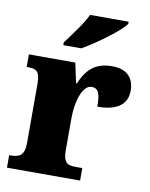

<svg xmlns="http://www.w3.org/2000/svg" viewBox="-86 -829 698 892"><g transform="rotate(10 263.5 -383.0)"><path d="M168 -619V-606H253C318 -643 425 -721 448 -756V-766H266C246 -721 196 -658 168 -619ZM9 0H354V-59H321C286 -59 264 -67 264 -126V-278C264 -356 288 -438 332 -438C367 -438 373 -407 373 -352C456 -352 513 -380 513 -452C513 -507 483 -549 410 -549C336 -549 293 -518 261 -442H257L237 -536H18V-477H22C63 -477 81 -468 81 -409V-131C81 -68 56 -59 14 -59H9Z"/></g></svg>

Font: Noto Serif Devanagari SemiCondensed Black
Style: Regular
Weight: 900
Width: 4
Designer: Universal Thirst, Indian Type Foundry and the Monotype Design Team
Foundry: Monotype Imaging Inc.
Version: Version 2.004